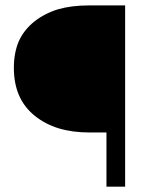

<svg xmlns="http://www.w3.org/2000/svg" viewBox="-20 -621 561 723"><path d="M380.9 82Q398.4 82 451.2 82Q451.2 -88.9 451.2 -600.6Q417 -600.6 314.5 -600.6Q249 -600.6 198.2 -585.9Q147.5 -570.3 109.4 -540Q70.3 -508.8 50.8 -465.8Q32.2 -421.9 32.2 -366.2Q32.2 -306.6 51.8 -261.7Q71.3 -216.8 111.3 -184.6Q150.4 -153.3 201.2 -137.7Q252.9 -122.1 317.4 -122.1Q337.9 -122.1 380.9 -122.1Q380.9 -71.3 380.9 82Z"/></svg>

Font: TextaAlt
Style: Regular
Weight: 400
Designer: Daniel Hernandez & Miguel Hernandez
Version: Version 1.005;com.myfonts.easy.latinotype.texta.alt-regular.